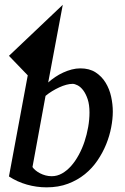

<svg xmlns="http://www.w3.org/2000/svg" viewBox="-20 -785 532 817"><path d="M360.8 -306.2Q360.8 -339.8 353 -363Q345.2 -386.2 334 -400.9Q322.8 -415.5 310.3 -421.9Q297.9 -428.2 289.1 -428.2Q276.9 -428.2 262.2 -424.3Q247.6 -420.4 232.2 -413.3Q216.8 -406.2 201.7 -397Q186.5 -387.7 173.8 -377L118.2 -74.2Q123 -66.9 131.3 -60.1Q139.6 -53.2 150.4 -47.6Q161.1 -42 173.8 -38.6Q186.5 -35.2 200.2 -35.2Q223.1 -35.2 243.9 -46.9Q264.6 -58.6 282.5 -78.6Q300.3 -98.6 314.9 -125.5Q329.6 -152.3 339.6 -182.4Q349.6 -212.4 355.2 -244.4Q360.8 -276.4 360.8 -306.2ZM460 -310.1Q460 -278.8 453.1 -242.9Q446.3 -207 431.9 -171.4Q417.5 -135.7 395 -102.5Q372.6 -69.3 341.3 -43.9Q310.1 -18.6 269.5 -3.2Q229 12.2 178.2 12.2Q135.7 12.2 94.5 0.5Q53.2 -11.2 18.1 -34.2L98.1 -464.4L18.1 -547.4L247.1 -764.6L185.1 -434.1Q198.7 -446.3 215.1 -457.3Q231.4 -468.3 249 -476.3Q266.6 -484.4 285.2 -489.3Q303.7 -494.1 321.8 -494.1Q360.4 -494.1 386.7 -477.1Q413.1 -460 429.4 -433.1Q445.8 -406.2 452.9 -373.8Q460 -341.3 460 -310.1Z"/></svg>

Font: Charis SIL APac
Style: Italic
Weight: 400
Italic angle: -11°
Foundry: SIL International
Version: Version 5.000